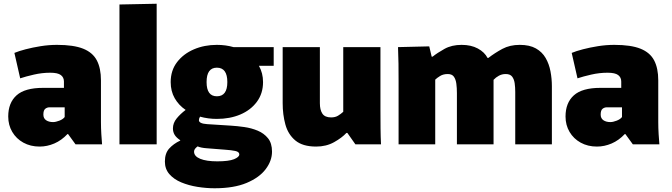

<svg xmlns="http://www.w3.org/2000/svg" viewBox="-20 -772 3592 1027"><path d="M192 12Q143 12 105 -9Q67 -30 45.5 -66.5Q24 -103 24 -149Q24 -222 68.5 -262Q113 -302 210 -302H322V-336Q322 -358 305.5 -370.5Q289 -383 249 -383Q205 -383 161.5 -373Q118 -363 88 -353L57 -489Q81 -499 117.5 -508.5Q154 -518 197.5 -525Q241 -532 285 -532Q374 -532 425 -511.5Q476 -491 498 -449Q520 -407 520 -342V-119Q520 -87 522 -54.5Q524 -22 526 0H384L344 -55H341Q309 -21 270.5 -4.5Q232 12 192 12ZM264 -119Q278 -119 297.5 -126.5Q317 -134 326 -146V-198H245Q232 -198 222 -190Q212 -182 212 -159Q212 -139 226.5 -129Q241 -119 264 -119Z M619 -748 818 -752V0H619Z M1140 -136Q1093 -136 1050 -148Q1044 -138 1044 -129Q1044 -111 1088 -108L1214 -100Q1248 -98 1286.5 -92.5Q1325 -87 1358.5 -73Q1392 -59 1413.5 -32.5Q1435 -6 1435 39Q1435 88 1401 133Q1367 178 1299 206.5Q1231 235 1128 235Q1083 235 1036 227.5Q989 220 949.5 203.5Q910 187 886 159.5Q862 132 862 92Q862 48 885 22.5Q908 -3 944 -20V-22Q923 -36 914 -51Q905 -66 905 -85Q905 -114 925 -138.5Q945 -163 973 -184Q936 -209 914.5 -246.5Q893 -284 893 -333Q893 -395 927 -439.5Q961 -484 1017 -508Q1073 -532 1140 -532Q1187 -532 1229 -520H1444V-420H1365Q1387 -381 1387 -333Q1387 -272 1354 -227.5Q1321 -183 1265.5 -159.5Q1210 -136 1140 -136ZM1140 -257Q1196 -257 1196 -333Q1196 -410 1140 -410Q1085 -410 1085 -333Q1085 -257 1140 -257ZM1142 91Q1204 91 1232 79.5Q1260 68 1260 54Q1260 40 1238.5 35.5Q1217 31 1187 29L1086 21Q1071 20 1058.5 17.5Q1046 15 1037 11Q1030 16 1024 23Q1018 30 1018 39Q1018 64 1051 77.5Q1084 91 1142 91Z M1671 12Q1599 12 1560 -20.5Q1521 -53 1506.5 -106Q1492 -159 1492 -220V-520H1691V-220Q1691 -184 1704.5 -164Q1718 -144 1751 -144Q1773 -144 1788 -153Q1803 -162 1816 -174V-520H2015V-183Q2015 -131 2015.5 -85Q2016 -39 2018 0H1881L1838 -61H1833Q1809 -35 1767 -11.5Q1725 12 1671 12Z M2112 -337Q2112 -388 2111.5 -431Q2111 -474 2109 -520L2276 -524L2289 -469H2294Q2319 -489 2357.5 -510.5Q2396 -532 2449 -532Q2500 -532 2536 -512.5Q2572 -493 2588 -462H2592Q2627 -489 2667 -510.5Q2707 -532 2760 -532Q2813 -532 2846.5 -513Q2880 -494 2898.5 -462Q2917 -430 2924.5 -390.5Q2932 -351 2932 -311V0H2736V-280Q2736 -305 2733 -326.5Q2730 -348 2719.5 -362Q2709 -376 2685 -376Q2665 -376 2648.5 -367Q2632 -358 2620 -345V0H2424V-274Q2424 -301 2421 -324Q2418 -347 2408 -361.5Q2398 -376 2375 -376Q2351 -376 2334 -365.5Q2317 -355 2308 -346V0H2112Z M3173 12Q3124 12 3086 -9Q3048 -30 3026.5 -66.5Q3005 -103 3005 -149Q3005 -222 3049.5 -262Q3094 -302 3191 -302H3303V-336Q3303 -358 3286.5 -370.5Q3270 -383 3230 -383Q3186 -383 3142.5 -373Q3099 -363 3069 -353L3038 -489Q3062 -499 3098.5 -508.5Q3135 -518 3178.5 -525Q3222 -532 3266 -532Q3355 -532 3406 -511.5Q3457 -491 3479 -449Q3501 -407 3501 -342V-119Q3501 -87 3503 -54.5Q3505 -22 3507 0H3365L3325 -55H3322Q3290 -21 3251.5 -4.5Q3213 12 3173 12ZM3245 -119Q3259 -119 3278.5 -126.5Q3298 -134 3307 -146V-198H3226Q3213 -198 3203 -190Q3193 -182 3193 -159Q3193 -139 3207.5 -129Q3222 -119 3245 -119Z"/></svg>

Font: Murecho Black
Style: Regular
Weight: 900
Designer: Neil Summerour
Foundry: Positype
Version: Version 1.010; ttfautohint (v1.8.3)